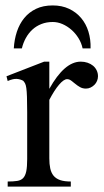

<svg xmlns="http://www.w3.org/2000/svg" viewBox="-20 -687 383 707"><path d="M340.8 -406.2Q340.8 -397.5 337.4 -389.2Q334 -380.9 327.9 -374.8Q321.8 -368.7 313.7 -364.7Q305.7 -360.8 296.4 -360.8Q284.2 -360.8 274.7 -366.2Q265.1 -371.6 257.3 -378.2Q249.5 -384.8 242.2 -390.1Q234.9 -395.5 227.1 -395.5Q214.8 -395.5 197.5 -375.2Q180.2 -355 161.6 -319.3V-104Q161.6 -83 165 -66.9Q168.5 -50.8 177.2 -40Q186 -29.3 201.4 -23.9Q216.8 -18.6 240.7 -18.6V0H8.3V-18.6Q29.3 -18.6 43.2 -20.8Q57.1 -22.9 65.2 -31.2Q73.2 -39.6 76.7 -56.2Q80.1 -72.8 80.1 -101.1V-274.4Q80.1 -309.6 79.3 -330.3Q78.6 -351.1 76.9 -362.8Q75.2 -374.5 72.3 -379.9Q69.3 -385.3 65.4 -389.6Q54.7 -395.5 41.7 -396.5Q28.8 -397.5 8.3 -388.7L3.9 -406.2L142.6 -460H161.6V-359.9Q217.3 -460 277.3 -460Q290.5 -460 302.2 -456.1Q314 -452.1 322.5 -445.1Q331.1 -438 335.9 -428Q340.8 -418 340.8 -406.2ZM284.2 -508.8Q279.8 -529.3 268.8 -546.9Q257.8 -564.5 242.7 -577.6Q227.5 -590.8 210 -598.4Q192.4 -606 174.3 -606Q151.4 -606 132.6 -598.6Q113.8 -591.3 99.4 -578.1Q85 -564.9 75.2 -547.1Q65.4 -529.3 60.5 -508.8H30.8Q32.7 -541.5 42.2 -570.3Q51.8 -599.1 69.3 -620.6Q86.9 -642.1 112.8 -654.5Q138.7 -667 174.3 -667Q208 -667 234.4 -654.5Q260.7 -642.1 278.8 -620.6Q296.9 -599.1 305.7 -570.3Q314.5 -541.5 313.5 -508.8Z"/></svg>

Font: Doulos SIL Afr
Style: Regular
Weight: 400
Designer: Walt Agee, Victor Gaultney, Peter Martin, Debbi Hosken, Becca Hirsbrunner
Foundry: SIL International
Version: Version 5.000